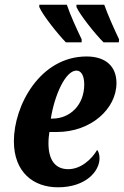

<svg xmlns="http://www.w3.org/2000/svg" viewBox="-20 -786 526 816"><path d="M420 -606H485L486 -619C465 -663 439 -721 423 -766H305V-756C321 -721 384 -642 420 -606ZM260 -606H327V-619C306 -663 279 -721 264 -766H147V-756C162 -721 225 -642 260 -606ZM226 10C347 10 403 -60 403 -113C403 -128 399 -142 393 -149C369 -108 323 -67 270 -67C214 -67 186 -107 186 -177C186 -197 188 -212 190 -225H222C366 -225 475 -323 475 -433C475 -504 429 -546 348 -546C150 -546 39 -337 39 -186C39 -53 123 10 226 10ZM196 -282C211 -378 257 -486 305 -486C326 -486 338 -463 338 -427C338 -340 278 -282 203 -282Z"/></svg>

Font: Noto Serif Condensed Extra
Style: Italic
Weight: 800
Width: 3
Italic angle: -12°
Designer: Monotype Design Team
Foundry: Monotype Imaging Inc.
Version: Version 1.901